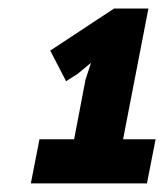

<svg xmlns="http://www.w3.org/2000/svg" viewBox="-20 -784 380 444"><path d="M177.7 -599.6 190.4 -638.7 159.7 -613.3 132.8 -596.2 96.2 -667 243.7 -764.2H323.2L264.6 -461.9H339.8L319.8 -359.9H51.3L71.3 -461.9H151.4Z"/></svg>

Font: PT Astra Sans
Style: Bold Italic
Weight: 700
Italic angle: -16°
Designer: A.Korolkova, I. Chaeva
Foundry: ParaType Ltd
Version: Version 1.002W